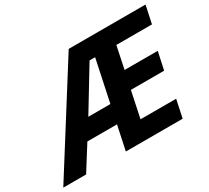

<svg xmlns="http://www.w3.org/2000/svg" viewBox="-200 -941 1268 1167"><g transform="rotate(-30 434.5 -357.0)"><path d="M-60.1 0 390.1 -713.9H929.2L902.8 -589.8H652.8L620.1 -433.1H853L826.2 -309.1H592.8L554.2 -125H804.2L777.8 0H378.9L415 -169.9H207L100.1 0ZM287.1 -296.9H441.9L503.9 -589.8H464.8Z"/></g></svg>

Font: Open Sans
Style: Bold Italic
Weight: 700
Italic angle: -12°
Designer: Monotype Design Team
Foundry: Monotype Imaging Inc.
Version: Version 3.003; ttfautohint (v1.8.4)